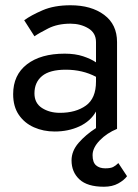

<svg xmlns="http://www.w3.org/2000/svg" viewBox="-20 -490 525 730"><path d="M111 -352 72 -413Q98 -432 142 -451Q186 -470 248 -470Q327 -470 376 -433.5Q425 -397 425 -330V0Q386 16 359 44Q332 72 332 100Q332 127 345 138.5Q358 150 380 150Q400 150 410 145Q420 140 430 130L463 180Q452 195 429.5 207.5Q407 220 375 220Q312 220 282 192Q252 164 252 120Q252 84 279 53Q306 22 345 -3V-66Q324 -29 282 -9.5Q240 10 188 10Q145 10 109 -6Q73 -22 51.5 -53.5Q30 -85 30 -132Q30 -205 82.5 -245.5Q135 -286 226 -286Q266 -286 296 -276Q326 -266 345 -253V-330Q345 -365 315.5 -382.5Q286 -400 248 -400Q199 -400 163.5 -382Q128 -364 111 -352ZM111 -135Q111 -98 139.5 -79.5Q168 -61 208 -61Q268 -61 306.5 -88.5Q345 -116 345 -180V-198Q294 -225 230 -225Q169 -225 140 -201Q111 -177 111 -135Z"/></svg>

Font: Jost*
Style: Regular
Weight: 400
Version: Version 3.7